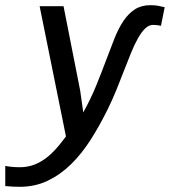

<svg xmlns="http://www.w3.org/2000/svg" viewBox="-72 -514 652 737"><path d="M3.4 203.1Q-22.5 203.1 -51.8 200.2V123Q-38.6 125.5 -24.4 126.7Q-10.3 127.9 3.9 127.9Q27.3 127.9 49.1 121.6Q70.8 115.2 92.5 101.3Q114.3 87.4 136 64.7Q157.7 42 181.2 9.8L80.1 -490.2H171.9L235.8 -166L247.6 -82.5Q276.9 -135.3 297.6 -186.3Q318.4 -237.3 335.4 -283.2Q352.5 -329.1 367.9 -367.7Q383.3 -406.2 402.3 -434.3Q421.4 -462.4 446 -478.3Q470.7 -494.1 505.9 -494.1Q521.5 -494.1 533.9 -491.9Q546.4 -489.7 560.1 -486.3L545.9 -415Q538.1 -416.5 530.8 -417.5Q523.4 -418.5 516.6 -418.5Q499.5 -418.5 485.4 -404.8Q471.2 -391.1 457.8 -367.4Q444.3 -343.8 431.4 -312Q418.5 -280.3 404.5 -244.1Q390.6 -208 374.8 -168.9Q358.9 -129.9 340.3 -92.3Q310.1 -31.2 275.9 22.5Q241.7 76.2 200.9 116.2Q160.2 156.2 111.3 179.7Q62.5 203.1 3.4 203.1Z"/></svg>

Font: Code New Roman
Style: Italic
Weight: 400
Italic angle: -11°
Monospace: yes
Designer: Sam Radian
Foundry: Code New Roman
Version: Version 1.508 October 19, 2014